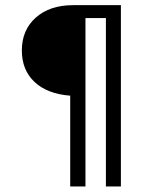

<svg xmlns="http://www.w3.org/2000/svg" viewBox="-20 -624 540 725"><path d="M255.9 -604.5H436.5V80.1H379.9V-555.7H302.7V80.1H245.1V-262.7Q158.2 -269.5 110.4 -314.5Q62.5 -359.4 62.5 -433.6Q62.5 -510.7 115.2 -557.6Q168 -604.5 255.9 -604.5Z"/></svg>

Font: BabelStone Mayan Numerals
Style: Regular
Weight: 400
Designer: Andrew West
Foundry: BabelStone
Version: Version 11.000 June 09, 2018